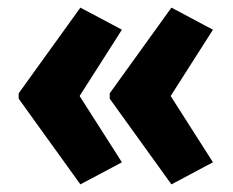

<svg xmlns="http://www.w3.org/2000/svg" viewBox="-20 -529 611 504"><path d="M29 -284 191 -509 300 -451 189 -277 300 -103 191 -45 29 -270ZM268 -284 430 -509 539 -451 428 -277 539 -103 430 -45 268 -270Z"/></svg>

Font: Noto Sans Devanagari Condensed ExtraBold
Style: Regular
Weight: 800
Width: 3
Designer: Jelle Bosma - Monotype Design Team
Foundry: Monotype Imaging Inc.
Version: Version 2.004; ttfautohint (v1.8.4.7-5d5b)